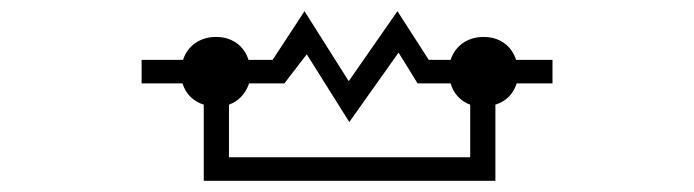

<svg xmlns="http://www.w3.org/2000/svg" viewBox="-20 -559 1240 343"><path d="M785 -410C790 -392 803 -378 820 -372V-278H389V-372C406 -378 419 -392 425 -410H488L528 -462L604 -341L692 -465L726 -410ZM865 -236V-372C884 -378 897 -391 903 -410H967V-452H902C894 -477 873 -493 844 -493C815 -493 793 -477 785 -452H746L690 -539L603 -414L524 -539L467 -452H424C416 -477 395 -493 366 -493C337 -493 315 -477 307 -452H233V-410H306C312 -391 325 -378 344 -372V-236Z"/></svg>

Font: CryptoKit_GRILLE 1.4
Style: Regular
Weight: 400
Monospace: yes
Designer: Oceane Juvin
Foundry: http://www.head-geneve.ch
Version: Version 1.004